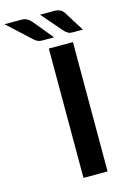

<svg xmlns="http://www.w3.org/2000/svg" viewBox="-252 -974 684 1037"><g transform="rotate(-15 89.5 -456.0)"><path d="M215.3 -723.1V0H80.6V-723.1ZM82 -912.1H162.6Q181.2 -912.1 194.8 -904.8Q207 -898.4 215.3 -885.7L284.7 -774.4H226.1Q211.4 -774.4 203.6 -779.3Q196.8 -783.2 185.5 -792.5ZM-116.7 -912.1H-23.9Q-4.9 -912.1 8.8 -904.8Q23.9 -896 32.2 -885.7L123.5 -774.4H57.6Q43 -774.4 33.7 -778.8Q22.9 -783.2 13.2 -792.5Z"/></g></svg>

Font: Lato-SemiBold
Style: Bold
Weight: 500
Designer: Lukasz Dziedzic with Adam Twardoch and Botio Nikoltchev
Foundry: tyPoland Lukasz Dziedzic
Version: ""